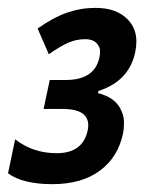

<svg xmlns="http://www.w3.org/2000/svg" viewBox="-31 -743 387 485"><path d="M191.9 -426.8Q191.9 -467.8 127 -467.8H79.1L94.7 -541H135.7Q208 -541 220.2 -598.1Q221.7 -605 221.7 -614.3Q221.7 -623.5 214.8 -631.8Q205.6 -644 183.8 -644Q162.1 -644 141.8 -635.3Q121.6 -626.5 92.3 -606L64 -670.9Q104 -699.2 138.7 -711.2Q173.3 -723.1 210.4 -723.1Q264.6 -723.1 293 -692.4Q313.5 -670.4 313.5 -638.2Q313.5 -625 310.5 -610.8Q294.9 -538.1 217.8 -513.2L216.3 -507.8Q256.3 -498 272 -470.7Q282.2 -452.1 282.2 -435.1Q282.2 -418 279.8 -405.8Q267.1 -345.7 221.2 -311.8Q175.3 -277.8 101.1 -277.8Q26.9 -277.8 -10.7 -305.2L7.3 -391.1Q52.2 -356 112.3 -356Q177.7 -356 190.4 -413.1Q191.9 -420.4 191.9 -426.8Z"/></svg>

Font: Open Sans Hebrew Condensed
Style: Bold Italic
Weight: 700
Width: 3
Italic angle: -12°
Foundry: Ascender Corporation, Yanek Iontef
Version: Version 2.001;PS 002.001;hotconv 1.0.70;makeotf.lib2.5.58329